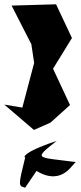

<svg xmlns="http://www.w3.org/2000/svg" viewBox="-26 -788 375 894"><path d="M209 -217 300 -299 221 -468 309 -611 235 -768 28 -762 120 -582 133 -495 78 -287 -6 -301 132 -183ZM144 8C271 84 316 -38 329 -33C145 -58 125 -43 238 -132C31 -63 102 -43 93 -62C58 80 59 76 91 86Z"/></svg>

Font: Asimov Silicon
Style: Regular
Weight: 400
Designer: Google
Version: Version 2.000980; 2014